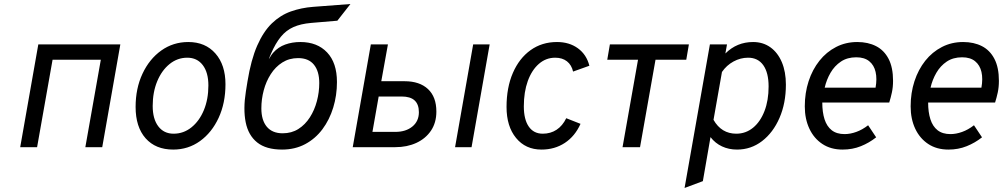

<svg xmlns="http://www.w3.org/2000/svg" viewBox="-20 -732 4988 955"><path d="M80.5 0 170.5 -511H578.5L488.5 0H404.5L481.5 -435H241.5L164.5 0Z M841.5 12Q754 12 704.2 -44.2Q654.5 -100.5 654.5 -200Q654.5 -292.5 688.8 -365.5Q723 -438.5 782.2 -480.8Q841.5 -523 916.5 -523Q1001.5 -523 1051.5 -466Q1101.5 -409 1101.5 -313Q1101.5 -219.5 1067.5 -146Q1033.5 -72.5 974.8 -30.2Q916 12 841.5 12ZM843.5 -67Q893 -67 932.2 -98.5Q971.5 -130 994 -184.2Q1016.5 -238.5 1016.5 -307Q1016.5 -371.5 988.5 -408.2Q960.5 -445 911.5 -445Q862.5 -445 823.5 -413.5Q784.5 -382 762 -327.8Q739.5 -273.5 739.5 -205Q739.5 -140.5 767.2 -103.8Q795 -67 843.5 -67Z M1383 12Q1303.5 12 1259.2 -23.5Q1215 -59 1202 -124Q1189 -189 1203 -277L1211 -327Q1228.5 -434.5 1259.2 -504.8Q1290 -575 1332.2 -615.8Q1374.5 -656.5 1426.5 -675Q1478.5 -693.5 1538 -698L1723 -712L1658 -629L1528 -618Q1475.5 -613.5 1439.2 -597.2Q1403 -581 1376.8 -549Q1350.5 -517 1328 -465Q1323.5 -454.5 1321 -448.5Q1318.5 -442.5 1317 -437Q1321 -444.5 1326.8 -453.5Q1332.5 -462.5 1339 -470Q1364 -498 1398.8 -510.5Q1433.5 -523 1474 -523Q1558 -523 1607 -471.2Q1656 -419.5 1656 -324Q1656 -257.5 1637.5 -197Q1619 -136.5 1583.8 -89.2Q1548.5 -42 1497.8 -15Q1447 12 1383 12ZM1386 -69Q1430.5 -69 1464.2 -90.5Q1498 -112 1521.2 -148.2Q1544.5 -184.5 1556.2 -229Q1568 -273.5 1568 -319Q1568 -377.5 1541.5 -410.2Q1515 -443 1463 -443Q1418.5 -443 1384.2 -421.2Q1350 -399.5 1326.8 -363.2Q1303.5 -327 1291.8 -282.8Q1280 -238.5 1280 -193Q1280 -134 1307.2 -101.5Q1334.5 -69 1386 -69Z M1734.5 0 1824.5 -511H1909.5L1876.5 -328H1992.5Q2067 -328 2108.8 -289Q2150.5 -250 2150.5 -177Q2150.5 -122 2123.8 -82.2Q2097 -42.5 2050.8 -21.2Q2004.5 0 1946.5 0ZM1832.5 -76H1946.5Q1998.5 -76 2031 -102.5Q2063.5 -129 2063.5 -174Q2063.5 -213 2042.2 -232.5Q2021 -252 1977.5 -252H1863.5ZM2243.5 0 2333.5 -511H2415.5L2325.5 0Z M2673.5 12Q2594 12 2546.8 -45.8Q2499.5 -103.5 2499.5 -200Q2499.5 -296.5 2531 -369.2Q2562.5 -442 2619 -482.5Q2675.5 -523 2750.5 -523Q2811.5 -523 2854.5 -491.8Q2897.5 -460.5 2911.5 -405L2830.5 -376Q2823 -409 2800 -427Q2777 -445 2741.5 -445Q2695.5 -445 2660.2 -414.2Q2625 -383.5 2605.2 -329Q2585.5 -274.5 2585.5 -203Q2585.5 -138 2610 -102.5Q2634.5 -67 2679.5 -67Q2718.5 -67 2748.2 -86.5Q2778 -106 2796.5 -144L2867.5 -116Q2840 -54.5 2789.5 -21.2Q2739 12 2673.5 12Z M3076.5 0 3153.5 -435H3000.5L3013.5 -511H3406.5L3393.5 -435H3240.5L3163.5 0Z M3385 203 3511 -511H3596L3588 -466Q3645 -523 3726 -523Q3775 -523 3811.8 -496.8Q3848.5 -470.5 3868.8 -422.8Q3889 -375 3889 -311Q3889 -218.5 3857.2 -145.5Q3825.5 -72.5 3770.5 -30.2Q3715.5 12 3646 12Q3605 12 3571.2 -3.8Q3537.5 -19.5 3514 -50L3476 169ZM3642 -67Q3689.5 -67 3725.8 -96.8Q3762 -126.5 3782.5 -179.5Q3803 -232.5 3803 -302Q3803 -370.5 3776.5 -407.8Q3750 -445 3701 -445Q3663 -445 3628.2 -426Q3593.5 -407 3571 -374L3529 -136Q3548.5 -101.5 3577 -84.2Q3605.5 -67 3642 -67Z M4171 12Q4112.5 12 4070.5 -15.8Q4028.5 -43.5 4005.8 -92Q3983 -140.5 3983 -203Q3983 -270 4002 -328Q4021 -386 4055.8 -429.8Q4090.5 -473.5 4138.5 -498.2Q4186.5 -523 4244 -523Q4297.5 -523 4337.5 -502.5Q4377.5 -482 4399.8 -439.2Q4422 -396.5 4422 -330Q4422 -298.5 4416.2 -272Q4410.5 -245.5 4403 -222H4070Q4070 -174 4081.2 -138.8Q4092.5 -103.5 4117 -84.2Q4141.5 -65 4181 -65Q4209 -65 4239 -75.8Q4269 -86.5 4298 -109L4338 -49Q4303.5 -21.5 4261.8 -4.8Q4220 12 4171 12ZM4082 -296H4335Q4343 -340 4335.2 -374Q4327.5 -408 4303.5 -427.5Q4279.5 -447 4239 -447Q4194.5 -447 4162.8 -425.8Q4131 -404.5 4111 -370Q4091 -335.5 4082 -296Z M4697.5 12Q4639 12 4597 -15.8Q4555 -43.5 4532.2 -92Q4509.5 -140.5 4509.5 -203Q4509.5 -270 4528.5 -328Q4547.5 -386 4582.2 -429.8Q4617 -473.5 4665 -498.2Q4713 -523 4770.5 -523Q4824 -523 4864 -502.5Q4904 -482 4926.2 -439.2Q4948.5 -396.5 4948.5 -330Q4948.5 -298.5 4942.8 -272Q4937 -245.5 4929.5 -222H4596.5Q4596.5 -174 4607.8 -138.8Q4619 -103.5 4643.5 -84.2Q4668 -65 4707.5 -65Q4735.5 -65 4765.5 -75.8Q4795.5 -86.5 4824.5 -109L4864.5 -49Q4830 -21.5 4788.2 -4.8Q4746.5 12 4697.5 12ZM4608.5 -296H4861.5Q4869.5 -340 4861.8 -374Q4854 -408 4830 -427.5Q4806 -447 4765.5 -447Q4721 -447 4689.2 -425.8Q4657.5 -404.5 4637.5 -370Q4617.5 -335.5 4608.5 -296Z"/></svg>

Font: Overpass
Style: Italic
Weight: 400
Italic angle: -10°
Designer: Delve Withrington, Dave Bailey, Thomas Jockin
Foundry: Delve Fonts LLC
Version: Version 4.000